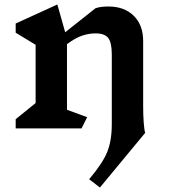

<svg xmlns="http://www.w3.org/2000/svg" viewBox="-20 -573 768 857"><path d="M628 20 426 264 378 227Q438 156 458.5 105.5Q479 55 479 -19V-330Q479 -383 463 -403.5Q447 -424 407 -424Q377 -424 347 -414Q317 -404 279 -376V-83L369 -50L344 0H50V-41L139 -113V-373L50 -427V-468L236 -553L271 -429L406 -536Q427 -544 464 -544Q535 -544 577 -502.5Q619 -461 619 -390V-99Q619 -59 621.5 -25.5Q624 8 628 20Z"/></svg>

Font: Inknut Antiqua SemiBold
Style: Regular
Weight: 600
Designer: Claus Eggers Sørensen
Foundry: Claus Eggers Sørensen
Version: Version 1.003; ttfautohint (v1.8.2) -l 8 -r 50 -G 200 -x 14 